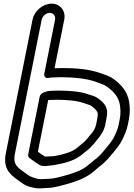

<svg xmlns="http://www.w3.org/2000/svg" viewBox="-20 -770 728 1047"><path d="M263.9 -275C252.5 -275 242.1 -274.6 227.6 -268.9L217.5 -265.5C207 -261.9 198.4 -252.4 196.3 -242L133.8 71C132 80.1 136.3 88.7 141.7 92.4C155.4 101.8 169 113.4 185.3 122.9C210 144.8 247.8 132 259.6 132C260.8 132 262.4 131.9 263.2 131.8L278.1 129.7C337.7 119.2 394.8 104.2 435.7 65.5C441.9 59.9 460.1 48.2 474 33.4C486.9 21 501.8 2.7 511.2 -9.8C528.7 -29.5 547.2 -56 554 -90L559.6 -118C561 -125.1 562 -132.3 562.8 -139.3C572.7 -192.9 534.1 -218.8 514.3 -234C496.7 -246.5 474.3 -251.3 460.7 -255.8C416.4 -271.6 356.8 -276 298.1 -276C286.2 -276 274.4 -275 263.9 -275ZM509.6 -118 504 -90C499.9 -69.5 487.6 -51.4 475 -37.3C465.1 -26.3 450.6 -6.7 441.7 1.7C432.8 10.1 421.7 17 404.7 32.5C395.6 41.2 388.7 44.9 372 54.2C345.9 65.8 314.9 74.1 280 80.3L267.7 82C250.3 82.4 228.7 84.6 223.9 83.2C222.9 82.2 221 80.6 219.3 79.6C207.5 73.1 199.8 66.8 186.6 57.1L242.8 -224.4C244.6 -224.7 248.8 -225 253.9 -225C265 -225 275.7 -225.3 288.8 -226C343.6 -225.9 399.6 -221.2 435.9 -208.2C452.2 -202.8 470.8 -197.5 478.8 -192C500.9 -175 517 -160.4 512.5 -138C511.2 -131.3 510.9 -124.7 509.6 -118ZM251.2 -700C270.4 -700 284.3 -682.5 280.4 -663L221.9 -370C220.5 -362.9 218.5 -340.4 246.6 -345.4C255.7 -347.1 266.4 -348 278.5 -348C287.9 -348 300.3 -348.4 310.4 -349C382 -348.9 447.8 -342.1 495.2 -326.3C525.1 -315 548.9 -308.8 565.4 -296.1C601.8 -269.1 626 -241.2 633.9 -197.7C637.3 -171.9 639.1 -150.6 632.6 -118L626.6 -88C624.4 -77.1 621.1 -66.5 616.9 -56.5L605.8 -30.7C593.8 -3.1 568.2 26.2 545.2 53.6C528.4 73.9 513.7 88.8 495.5 101.9C494.9 102.3 494.1 103 493.7 103.3L478.1 116.3C463.3 128.7 443.5 145 429.3 152.2L410.4 161.7C369.3 178.9 325.2 191 277.8 201.5C267.1 203.3 256 204.5 247.3 205C223.6 205.1 204.2 208.1 190.9 206.3C173.9 202.9 155.4 196.4 142.2 190.6L126.5 179.9C81 145.1 48.3 133.8 61.4 68L207.4 -663C211.3 -682.5 232.1 -700 251.2 -700ZM288.5 -398C284.7 -398 281.6 -397.9 277.4 -397.8L330.4 -663C339.7 -710 309 -750 261.2 -750C213.5 -750 166.8 -710 157.4 -663L11.4 68C-7.6 163.2 52.9 192.6 90.9 221.8C91.1 222 91.4 222.2 91.7 222.4L109.3 234.4C124.3 244.7 149.7 251.2 172.9 255.7C198.9 259.5 220.7 255 238.1 255C251.2 255 265.5 253.3 278.6 250.4C329.6 239.1 378 225.8 423.2 206.7C423.6 206.5 424.5 206.1 425 205.9L445.2 195.8C467.9 184.1 489.2 167.3 506.9 151.2L521.1 139.4C543.1 123.3 563.9 102.4 582.1 80.4C603.6 54.9 634.7 21 652.2 -19.3L663.5 -45.5C669.4 -59.5 673.7 -73.5 676.6 -88L682.6 -118C690.5 -158 688 -186.8 684.4 -214.3C674.1 -273 640.4 -308.8 601.2 -337.9C576.5 -356.9 546.8 -363.7 520.5 -373.7C464.1 -392.7 394.2 -399 319.7 -399C308.5 -399 297.5 -398 288.5 -398Z"/></svg>

Font: Smoothie
Style: OutlineIt
Weight: 400
Foundry: Cannot Into Space Fonts
Version: Version 0.8